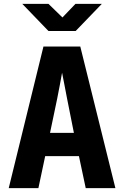

<svg xmlns="http://www.w3.org/2000/svg" viewBox="-20 -970 640 990"><path d="M25 0 204 -730H394L575 0H422L387 -165H213L178 0ZM238 -285H361L326 -461Q319 -499 311.5 -536.5Q304 -574 300 -595Q296 -574 289.5 -537Q283 -500 275 -462ZM230 -810 95 -950H230L302 -880L369 -950H505L370 -810Z"/></svg>

Font: JetBrains Mono NL ExtraBold
Style: Regular
Weight: 800
Designer: Philipp Nurullin, Konstantin Bulenkov
Foundry: JetBrains
Version: Version 2.304; ttfautohint (v1.8.4.7-5d5b)